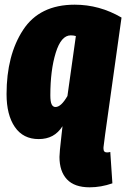

<svg xmlns="http://www.w3.org/2000/svg" viewBox="-20 -574 539 820"><path d="M451 75 460 209Q411 226 363 226Q298 226 266 192Q234 158 234 96Q234 87 236 65L243 0L247 -35Q229 -7 204 6.5Q179 20 145 20Q79 20 43.5 -31.5Q8 -83 8 -172Q8 -338 78.5 -446Q149 -554 299 -554Q405 -554 499 -499L429 0L422 55V61Q422 77 437 77Q443 77 451 75ZM268 -164 304 -420Q295 -423 282 -423Q241 -423 218 -348.5Q195 -274 195 -167Q195 -140 200.5 -128.5Q206 -117 217 -117Q241 -117 268 -164Z"/></svg>

Font: Fira Sans Extra Condensed Black
Style: Italic
Weight: 900
Width: 3
Italic angle: -8°
Designer: Carrois Corporate & Edenspiekermann AG
Foundry: Carrois Corporate GbR & Edenspiekermann AG
Version: Version 4.203